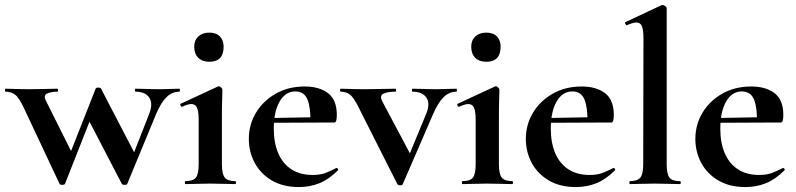

<svg xmlns="http://www.w3.org/2000/svg" viewBox="-37 -745 3220 777"><path d="M204 -1 62 -303Q41 -349 24.5 -361.5Q8 -374 -14 -374Q-17 -374 -17 -380Q-17 -386 -14 -386Q3 -386 24.5 -385Q46 -384 83 -384Q120 -384 146.5 -385Q173 -386 195 -386Q198 -386 198 -380Q198 -374 195 -374Q170 -374 153.5 -366.5Q137 -359 150 -335L262 -111L212 -36L350 -386Q352 -391 361.5 -390.5Q371 -390 372 -386L515 -111L464 -22L567 -285Q583 -326 567 -350Q551 -374 511 -374Q509 -374 509 -380Q509 -386 511 -386Q535 -386 556.5 -385Q578 -384 612 -384Q636 -384 651.5 -385Q667 -386 689 -386Q691 -386 691 -380Q691 -374 689 -374Q660 -374 637.5 -352.5Q615 -331 595 -284L478 -1Q477 3 467.5 3Q458 3 456 -1L313 -276L364 -351L226 -1Q224 3 215 3Q206 3 204 -1Z M714 0Q711 0 711 -6Q711 -12 714 -12Q745 -12 756 -26.5Q767 -41 767 -81V-260Q767 -293 760.5 -308.5Q754 -324 737 -324Q730 -324 720.5 -321Q711 -318 700 -313Q696 -312 693.5 -318Q691 -324 694 -325L845 -395Q847 -396 848 -396Q853 -396 858 -391Q863 -386 863 -382Q863 -370 862 -342Q861 -314 861 -262V-81Q861 -41 872.5 -26.5Q884 -12 915 -12Q918 -12 918 -6Q918 0 915 0Q895 0 869 -1Q843 -2 814 -2Q786 -2 760 -1Q734 0 714 0ZM810 -495Q782 -495 765.5 -511Q749 -527 749 -556Q749 -582 765.5 -597.5Q782 -613 810 -613Q838 -613 853 -597.5Q868 -582 868 -556Q868 -495 810 -495Z M1173 12Q1108 12 1062.5 -15Q1017 -42 993.5 -86.5Q970 -131 970 -182Q970 -241 999 -289Q1028 -337 1079 -366Q1130 -395 1196 -395Q1255 -395 1290.5 -368Q1326 -341 1326 -280Q1326 -267 1324 -258Q1322 -249 1315 -249H1219Q1221 -306 1208 -340.5Q1195 -375 1158 -375Q1118 -375 1094.5 -334Q1071 -293 1071 -225Q1071 -167 1089 -125Q1107 -83 1142 -60Q1177 -37 1228 -37Q1258 -37 1278.5 -44.5Q1299 -52 1324 -65Q1326 -67 1329.5 -63Q1333 -59 1331 -56Q1294 -19 1255.5 -3.5Q1217 12 1173 12ZM1036 -248 1035 -267 1254 -271V-249Z M1810 -386Q1812 -386 1812 -380Q1812 -374 1810 -374Q1781 -374 1758.5 -352Q1736 -330 1716 -284L1593 0Q1591 5 1582.5 5Q1574 5 1571 0L1418 -303Q1396 -349 1380 -361.5Q1364 -374 1342 -374Q1339 -374 1339 -380Q1339 -386 1342 -386Q1359 -386 1380.5 -385Q1402 -384 1439 -384Q1480 -384 1509 -385Q1538 -386 1563 -386Q1566 -386 1566 -380Q1566 -374 1563 -374Q1532 -374 1515 -366Q1498 -358 1510 -335L1630 -109L1579 -21L1688 -285Q1705 -326 1688.5 -350Q1672 -374 1632 -374Q1630 -374 1630 -380Q1630 -386 1632 -386Q1656 -386 1677.5 -385Q1699 -384 1733 -384Q1757 -384 1772.5 -385Q1788 -386 1810 -386Z M1835 0Q1832 0 1832 -6Q1832 -12 1835 -12Q1866 -12 1877 -26.5Q1888 -41 1888 -81V-260Q1888 -293 1881.5 -308.5Q1875 -324 1858 -324Q1851 -324 1841.5 -321Q1832 -318 1821 -313Q1817 -312 1814.5 -318Q1812 -324 1815 -325L1966 -395Q1968 -396 1969 -396Q1974 -396 1979 -391Q1984 -386 1984 -382Q1984 -370 1983 -342Q1982 -314 1982 -262V-81Q1982 -41 1993.5 -26.5Q2005 -12 2036 -12Q2039 -12 2039 -6Q2039 0 2036 0Q2016 0 1990 -1Q1964 -2 1935 -2Q1907 -2 1881 -1Q1855 0 1835 0ZM1931 -495Q1903 -495 1886.5 -511Q1870 -527 1870 -556Q1870 -582 1886.5 -597.5Q1903 -613 1931 -613Q1959 -613 1974 -597.5Q1989 -582 1989 -556Q1989 -495 1931 -495Z M2294 12Q2229 12 2183.5 -15Q2138 -42 2114.5 -86.5Q2091 -131 2091 -182Q2091 -241 2120 -289Q2149 -337 2200 -366Q2251 -395 2317 -395Q2376 -395 2411.5 -368Q2447 -341 2447 -280Q2447 -267 2445 -258Q2443 -249 2436 -249H2340Q2342 -306 2329 -340.5Q2316 -375 2279 -375Q2239 -375 2215.5 -334Q2192 -293 2192 -225Q2192 -167 2210 -125Q2228 -83 2263 -60Q2298 -37 2349 -37Q2379 -37 2399.5 -44.5Q2420 -52 2445 -65Q2447 -67 2450.5 -63Q2454 -59 2452 -56Q2415 -19 2376.5 -3.5Q2338 12 2294 12ZM2157 -248 2156 -267 2375 -271V-249Z M2512 0Q2510 0 2510 -6Q2510 -12 2512 -12Q2543 -12 2554.5 -26.5Q2566 -41 2566 -81L2567 -589Q2567 -623 2561 -638.5Q2555 -654 2538 -654Q2525 -654 2500 -643Q2497 -642 2494 -648Q2491 -654 2493 -655L2640 -724Q2642 -725 2644 -725Q2649 -725 2655 -720.5Q2661 -716 2661 -712V-81Q2661 -41 2672 -26.5Q2683 -12 2714 -12Q2718 -12 2718 -6Q2718 0 2714 0Q2695 0 2668.5 -1Q2642 -2 2613 -2Q2584 -2 2558 -1Q2532 0 2512 0Z M2980 12Q2915 12 2869.5 -15Q2824 -42 2800.5 -86.5Q2777 -131 2777 -182Q2777 -241 2806 -289Q2835 -337 2886 -366Q2937 -395 3003 -395Q3062 -395 3097.5 -368Q3133 -341 3133 -280Q3133 -267 3131 -258Q3129 -249 3122 -249H3026Q3028 -306 3015 -340.5Q3002 -375 2965 -375Q2925 -375 2901.5 -334Q2878 -293 2878 -225Q2878 -167 2896 -125Q2914 -83 2949 -60Q2984 -37 3035 -37Q3065 -37 3085.5 -44.5Q3106 -52 3131 -65Q3133 -67 3136.5 -63Q3140 -59 3138 -56Q3101 -19 3062.5 -3.5Q3024 12 2980 12ZM2843 -248 2842 -267 3061 -271V-249Z"/></svg>

Font: Cormorant Infant Light
Style: Bold
Weight: 700
Version: Version 4.001